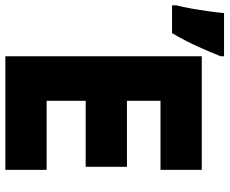

<svg xmlns="http://www.w3.org/2000/svg" viewBox="-146 -746 835 698"><g transform="rotate(90 271.0 -397.5)"><path d="M-58 -622Q-52 -645 -46.5 -676Q-41 -707 -36.5 -739Q-32 -771 -30 -795H127V-783Q111 -742 91 -698Q71 -654 43 -606H-58ZM127 0V-714H540V-564H289V-442H529V-292H289V-150H540V0Z"/></g></svg>

Font: Noto Sans Mono Black
Style: Regular
Weight: 900
Designer: Monotype Design Team
Foundry: Monotype Imaging Inc.
Version: Version 2.014